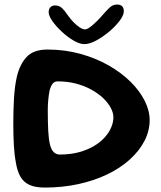

<svg xmlns="http://www.w3.org/2000/svg" viewBox="-20 -834 725 866"><path d="M182 12Q139 12 112.5 -0.2Q86 -12.5 71.8 -37.8Q57.5 -63 51.5 -101.5Q45 -134.5 42.5 -178.8Q40 -223 40 -277Q40 -338.5 43.2 -392.2Q46.5 -446 56 -488Q69.5 -545 100.8 -577.8Q132 -610.5 194 -610.5Q272.5 -610.5 342.2 -591.2Q412 -572 469.5 -539.2Q527 -506.5 568.5 -465.5Q610 -424.5 632.5 -379.8Q655 -335 655 -292.5Q655 -244 631.8 -198.8Q608.5 -153.5 566 -115Q523.5 -76.5 464.8 -48Q406 -19.5 334.2 -3.8Q262.5 12 182 12ZM250 -137Q297 -137 335.2 -147.2Q373.5 -157.5 402.8 -174.8Q432 -192 451.8 -213.8Q471.5 -235.5 481.5 -259.2Q491.5 -283 491.5 -305Q491.5 -325 479.8 -347.2Q468 -369.5 446 -390.8Q424 -412 393 -429.2Q362 -446.5 323.2 -456.8Q284.5 -467 239.5 -467Q225.5 -467 217 -456Q208.5 -445 203.5 -425Q200 -407.5 197.8 -385Q195.5 -362.5 195.5 -337.5Q195.5 -283 197.5 -244.2Q199.5 -205.5 205.5 -181.5Q216.5 -137 250 -137ZM360.5 -635Q339.5 -635 312 -651Q284.5 -667 258.8 -691Q233 -715 216.2 -739Q199.5 -763 199.5 -779Q199.5 -793.5 207.5 -801.5Q215.5 -809.5 228 -809.5Q247 -809.5 259.5 -797.8Q272 -786 287.5 -763Q297.5 -748.5 311.2 -734.2Q325 -720 339 -710.8Q353 -701.5 363 -701.5Q372.5 -701.5 387 -712.2Q401.5 -723 417.5 -739Q433.5 -755 446.5 -770.5Q465 -792 478 -802.8Q491 -813.5 508 -813.5Q538.5 -813.5 538.5 -783Q538.5 -765.5 519.8 -740.5Q501 -715.5 472.5 -691.5Q444 -667.5 413.8 -651.2Q383.5 -635 360.5 -635Z"/></svg>

Font: Gluten Medium
Style: Regular
Weight: 500
Designer: Tyler Finck
Foundry: Etcetera Type Company
Version: Version 1.300